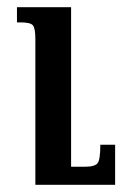

<svg xmlns="http://www.w3.org/2000/svg" viewBox="-20 -512 350 532"><path d="M299 -111H258Q258 -70 250.5 -60Q243 -50 215 -50H177V-492H27V-450H37Q64 -450 71 -442Q78 -434 78 -403V0H299Z"/></svg>

Font: Noto Serif Armenian ExtraCondensed Semi
Style: Regular
Weight: 600
Width: 3
Designer: Monotype Design Team
Foundry: Monotype Imaging Inc.
Version: Version 1.901